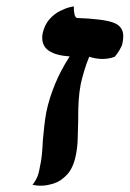

<svg xmlns="http://www.w3.org/2000/svg" viewBox="-20 -587 411 609"><path d="M106 -55Q111 -76 113 -98Q115 -120 116 -143Q118 -165 120.5 -187.5Q123 -210 127 -232Q136 -275 154.5 -320Q173 -365 201 -408Q114 -414 114 -466Q114 -469 114 -472.5Q114 -476 115 -480Q121 -508 136.5 -525.5Q152 -543 170 -552Q188 -561 201 -564Q214 -567 214 -567Q214 -533 224 -530Q307 -527 339 -515.5Q371 -504 371 -472Q371 -462 368 -448Q367 -442 359.5 -429Q352 -416 344 -407Q334 -403 323.5 -401.5Q313 -400 305 -400Q294 -400 283 -402Q272 -404 263 -407Q253 -383 246 -358.5Q239 -334 236 -320Q231 -293 229.5 -267.5Q228 -242 228 -217V-204Q227 -176 226.5 -149Q226 -122 221 -97Q213 -55 193 -33.5Q173 -12 150.5 -5Q128 2 110 2Q98 2 90.5 0.5Q83 -1 83 -1Q91 -10 97 -23Q103 -36 106 -55Z"/></svg>

Font: Libertinus Serif Semibold Italic
Style: Regular
Weight: 600
Italic angle: -11.5°
Designer: Philipp H. Poll, Khaled Hosny
Foundry: Caleb Maclennan
Version: Version 7.051;RELEASE